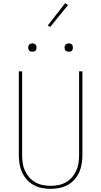

<svg xmlns="http://www.w3.org/2000/svg" viewBox="-20 -1186 640 1214"><path d="M300 8Q272 8 244.5 2.5Q217 -3 193 -16Q169 -29 150 -50Q131 -71 119.5 -96.5Q108 -122 103.5 -149.5Q99 -177 99 -205V-735H120V-205Q120 -180 123.5 -155Q127 -130 137.5 -107Q148 -84 164.5 -65Q181 -46 203 -33.5Q225 -21 250 -16Q275 -11 300 -11Q325 -11 350 -16Q375 -21 397 -33.5Q419 -46 435.5 -65Q452 -84 462.5 -107Q473 -130 476.5 -155Q480 -180 480 -205V-735H501V-205Q501 -177 496.5 -149.5Q492 -122 480.5 -96.5Q469 -71 450 -50Q431 -29 407 -16Q383 -3 355.5 2.5Q328 8 300 8ZM415 -859Q410 -859 404.5 -860.5Q399 -862 395.5 -865.5Q392 -869 390 -874.5Q388 -880 388 -885Q388 -890 390 -895.5Q392 -901 395.5 -904.5Q399 -908 404.5 -910Q410 -912 415 -912Q420 -912 425.5 -910Q431 -908 434.5 -904.5Q438 -901 439.5 -895.5Q441 -890 441 -885Q441 -880 439.5 -874.5Q438 -869 434.5 -865.5Q431 -862 425.5 -860.5Q420 -859 415 -859ZM185 -859Q180 -859 174.5 -860.5Q169 -862 165.5 -865.5Q162 -869 160 -874.5Q158 -880 158 -885Q158 -890 160 -895.5Q162 -901 165.5 -904.5Q169 -908 174.5 -910Q180 -912 185 -912Q190 -912 195.5 -910Q201 -908 204.5 -904.5Q208 -901 209.5 -895.5Q211 -890 211 -885Q211 -880 209.5 -874.5Q208 -869 204.5 -865.5Q201 -862 195.5 -860.5Q190 -859 185 -859ZM297 -1015 282 -1025 392 -1166 410 -1154Z"/></svg>

Font: Iosevka Aile Thin
Style: Regular
Weight: 100
Designer: Belleve Invis
Foundry: Belleve Invis
Version: Version 31.1.0; ttfautohint (v1.8.4)